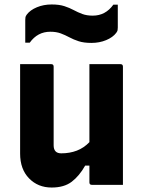

<svg xmlns="http://www.w3.org/2000/svg" viewBox="-20 -827 640 859"><path d="M209 -540Q220 -540 220 -529V-177Q220 -141 254 -141Q292 -141 323.5 -153Q355 -165 380 -191V-540H519Q530 -540 530 -529V0H391Q380 0 380 -11V-86H361Q335 -40 301 -14Q267 12 211 12Q150 12 110 -29Q70 -70 70 -140V-540ZM395 -757Q452 -757 487 -806H507V-704Q507 -696 506 -691.5Q505 -687 500 -680Q485 -660 455 -647.5Q425 -635 389 -635Q355 -635 332 -642.5Q309 -650 290.5 -660Q272 -670 252 -677.5Q232 -685 205 -685Q148 -685 113 -636H93V-738Q93 -746 94 -750.5Q95 -755 100 -762Q115 -782 145 -794.5Q175 -807 211 -807Q245 -807 268 -799.5Q291 -792 309.5 -782Q328 -772 348 -764.5Q368 -757 395 -757Z"/></svg>

Font: Recursive Sn Lnr St XBd
Style: Regular
Weight: 800
Version: Version 1.079;hotconv 1.0.112;makeotfexe 2.5.65598; ttfautoh